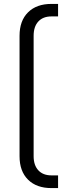

<svg xmlns="http://www.w3.org/2000/svg" viewBox="-20 -755 353 982"><path d="M80 44V-572Q80 -649 123.5 -692Q167 -735 243 -735H277V-671H243Q200 -671 176 -645Q152 -619 152 -572V44Q152 90 176 116Q200 142 243 142H277V207H243Q167 207 123.5 164Q80 121 80 44Z"/></svg>

Font: Bai Jamjuree
Style: Regular
Weight: 400
Designer: Katatrad Aksorn Co.,Ltd.
Foundry: Cadson Demak Co.,Ltd.
Version: Version 1.000; ttfautohint (v1.6)